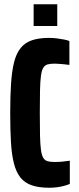

<svg xmlns="http://www.w3.org/2000/svg" viewBox="-20 -874 369 902"><path d="M211 8Q162 8 129 -3.5Q96 -15 76 -40Q56 -65 45.5 -106Q35 -147 31.5 -205.5Q28 -264 28 -344Q28 -424 32 -483Q36 -542 46.5 -583Q57 -624 77.5 -649Q98 -674 130.5 -685Q163 -696 211 -696Q230 -696 248.5 -693.5Q267 -691 282.5 -688Q298 -685 306 -681V-569Q294 -571 281.5 -572Q269 -573 257.5 -574Q246 -575 237 -575Q217 -575 204 -571.5Q191 -568 183.5 -556Q176 -544 172.5 -518.5Q169 -493 168 -451Q167 -409 167 -344Q167 -279 168 -236.5Q169 -194 172.5 -169Q176 -144 183.5 -132Q191 -120 204 -116.5Q217 -113 237 -113Q257 -113 275.5 -115Q294 -117 308 -119V-10Q297 -5 280 -0.5Q263 4 245.5 6Q228 8 211 8ZM138 -752V-854H249V-752Z"/></svg>

Font: Saira ExtraCondensed ExtraBold
Style: Regular
Weight: 800
Width: 2
Designer: Hector Gatti with collaboration of the Omnibus-Type team
Foundry: Omnibus-Type
Version: Version 1.101